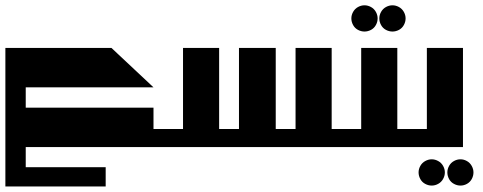

<svg xmlns="http://www.w3.org/2000/svg" viewBox="-20 -547 1795 714"><path d="M0 -368.7H394.5L550.8 -222.2H75.7V-146.5H550.8V0H75.7V74.7H373V146.5H0Z M660.6 -67.4V-368.7H794.9V-67.4H868.7V-368.7H1005.4V-67.4H1079.1V-368.7H1213.4V0H523.9V-67.4Z M1323.2 -67.4V-368.7H1457.5V0H1186.5V-67.4ZM1335.4 -527.3Q1347.7 -527.3 1359.4 -521Q1371.1 -514.6 1377.7 -502.9Q1384.3 -491.2 1384.3 -478.5Q1384.3 -465.8 1377.9 -454.1Q1371.6 -442.4 1359.9 -436Q1348.1 -429.7 1335.4 -429.7Q1322.8 -429.7 1311 -436Q1299.3 -442.4 1293 -454.1Q1286.6 -465.8 1286.6 -478.5Q1286.6 -491.2 1293.2 -502.9Q1299.8 -514.6 1311.5 -521Q1323.2 -527.3 1335.4 -527.3ZM1439.5 -527.3Q1451.7 -527.3 1463.4 -521Q1475.1 -514.6 1481.7 -502.9Q1488.3 -491.2 1488.3 -478.5Q1488.3 -465.8 1481.9 -454.1Q1475.6 -442.4 1463.9 -436Q1452.1 -429.7 1439.5 -429.7Q1426.8 -429.7 1415 -436Q1403.3 -442.4 1397 -454.1Q1390.6 -465.8 1390.6 -478.5Q1390.6 -491.2 1397.2 -502.9Q1403.8 -514.6 1415.5 -521Q1427.2 -527.3 1439.5 -527.3Z M1567.4 -67.4V-368.7H1701.7V0H1430.7V-67.4ZM1585.4 45.4Q1597.7 45.4 1609.4 51.8Q1621.1 58.1 1627.7 69.8Q1634.3 81.5 1634.3 94.2Q1634.3 106.9 1627.7 118.7Q1621.1 130.4 1609.6 136.7Q1598.1 143.1 1585.4 143.1Q1572.8 143.1 1561 136.7Q1549.3 130.4 1543 118.7Q1536.6 106.9 1536.6 94.2Q1536.6 81.5 1543.2 69.8Q1549.8 58.1 1561.5 51.8Q1573.2 45.4 1585.4 45.4ZM1692.4 45.4Q1704.6 45.4 1716.1 51.8Q1727.5 58.1 1734.1 69.8Q1740.7 81.5 1740.7 94.2Q1740.7 106.9 1734.4 118.7Q1728 130.4 1716.6 136.7Q1705.1 143.1 1692.4 143.1Q1679.7 143.1 1668 136.7Q1656.2 130.4 1649.9 118.7Q1643.6 106.9 1643.6 94.2Q1643.6 81.5 1650.1 69.8Q1656.7 58.1 1668.2 51.8Q1679.7 45.4 1692.4 45.4Z"/></svg>

Font: Aqlam Corner
Style: Regular
Weight: 400
Designer: Developer/ Husham Jawad
Version: Version 1.00;December 29, 2020;FontCreator 13.0.0.2683 32-bi